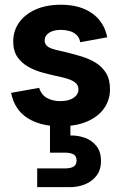

<svg xmlns="http://www.w3.org/2000/svg" viewBox="-20 -527 513 812"><path d="M234.1 7Q151.4 7 96.6 -27.6Q41.8 -62.1 26.9 -134.2L145.4 -155.6Q155.3 -124.8 179.7 -112Q204.1 -99.3 234.5 -99.3Q270.9 -99.3 291.3 -113.3Q311.7 -127.2 311.7 -148.6Q311.7 -167.5 298 -178Q284.3 -188.4 262.1 -194.9Q239.9 -201.4 214.9 -206.4Q189.5 -211.9 158.7 -220.4Q127.9 -228.8 99.9 -244.3Q71.9 -259.8 53.9 -285.6Q35.9 -311.4 35.9 -351.4Q35.9 -396.9 60.9 -431.9Q85.9 -467 131.2 -487Q176.4 -507 237.5 -507Q317.7 -507 368.9 -471.2Q420.2 -435.4 433.6 -369.3L319.2 -348.4Q315.7 -368.3 303.3 -379.8Q290.8 -391.2 273.4 -395.9Q256 -400.7 238 -400.7Q206.7 -400.7 187.8 -388.5Q168.9 -376.3 168.9 -355.9Q168.9 -343.5 176.4 -335.3Q183.8 -327 197.3 -322.1Q210.8 -317.1 227.7 -313.4Q244.7 -309.6 263.6 -305.1Q294.6 -297.6 326.6 -287.7Q358.6 -277.7 385.4 -261.2Q412.2 -244.6 428.7 -217.9Q445.2 -191.1 445.2 -149.1Q445.2 -105.1 420.7 -69.5Q396.2 -34 349.1 -13.5Q302.1 7 234.1 7ZM137.3 264.5V185.3H254.1Q278.5 185.3 291.2 177.6Q303.9 169.9 303.9 151.9Q303.9 133.5 291.2 126Q278.5 118.6 254.1 118.6H191.4V-31.6H277.7V45.9Q311.6 45.4 341.2 56.6Q370.7 67.9 388.9 91.9Q407.2 115.9 407.2 154Q407.2 190.5 388.7 215.3Q370.1 240.1 340.1 252.3Q310.1 264.5 275.1 264.5Z"/></svg>

Font: Envelope Sans Variable
Style: Regular
Weight: 500
Designer: Andreas Rasmussen / Norman Anderson
Foundry: mail.de GmbH
Version: Version 1.150